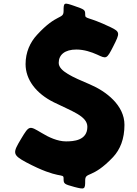

<svg xmlns="http://www.w3.org/2000/svg" viewBox="-20 -944 761 1066"><path d="M333 -883C333 -835 297 -872 186 -751C147 -709 122 -654 122 -588C122 -502 180 -425 279 -376C377 -327 465 -300 465 -240C465 -163 387 -159 346 -159C300 -159 250 -182 211 -206C143 -246 143 -250 97 -173C51 -96 47 -85 125 -43C310 55 333 15 333 46C333 77 335 78 393 94C451 109 453 108 453 58C453 8 492 51 608 -72C647 -114 671 -172 671 -251C671 -359 570 -437 478 -476C384 -516 306 -549 306 -595C306 -640 340 -669 404 -669C447 -669 488 -655 519 -641C571 -617 572 -614 609 -687C646 -760 648 -767 594 -793C465 -855 453 -836 453 -863C453 -889 451 -891 393 -911C335 -931 333 -931 333 -883Z"/></svg>

Font: Hussar Print
Style: Bold
Weight: 700
Foundry: Cannot Into Space Fonts
Version: Version 2.00